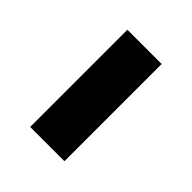

<svg xmlns="http://www.w3.org/2000/svg" viewBox="-14 -427 317 317"><g transform="rotate(-45 144.0 -269.0)"><path d="M31 -229H258V-309H31Z"/></g></svg>

Font: Noto Sans Gujarati Condensed
Style: Regular
Weight: 400
Width: 3
Designer: Jelle Bosma - Monotype Design Team, Universal Thirst
Foundry: Monotype Imaging Inc.
Version: Version 2.106